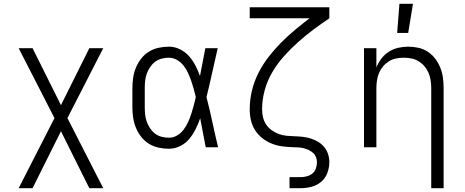

<svg xmlns="http://www.w3.org/2000/svg" viewBox="-20 -773 2440 1008"><path d="M78 215 266 -153 78 -520H151L300 -221L449 -520H522L334 -153L522 215H449L300 -84L151 215Z M867 8Q839 8 812 2Q785 -4 761.5 -18.5Q738 -33 721 -55Q704 -77 693.5 -102.5Q683 -128 679 -155.5Q675 -183 675 -210V-310Q675 -337 679 -364.5Q683 -392 693.5 -417.5Q704 -443 721 -465Q738 -487 761.5 -501.5Q785 -516 812 -522Q839 -528 867 -528Q897 -528 924.5 -514.5Q952 -501 972 -478.5Q992 -456 1006 -429Q1020 -402 1030 -374Q1037 -410 1044 -447Q1051 -484 1058 -520H1123Q1108 -456 1094 -391.5Q1080 -327 1064 -263Q1081 -198 1095 -132Q1109 -66 1125 0H1060Q1053 -38 1045.5 -76Q1038 -114 1031 -152Q1021 -123 1007 -95Q993 -67 973.5 -43.5Q954 -20 925.5 -6Q897 8 867 8ZM867 -50Q890 -50 910 -62Q930 -74 944 -92.5Q958 -111 967.5 -132Q977 -153 984 -174.5Q991 -196 997 -218.5Q1003 -241 1008 -263Q1003 -285 997 -306.5Q991 -328 983.5 -349.5Q976 -371 966.5 -391.5Q957 -412 943 -429.5Q929 -447 909 -458.5Q889 -470 867 -470Q847 -470 828 -465Q809 -460 794 -448.5Q779 -437 768 -420.5Q757 -404 750.5 -386Q744 -368 742 -348.5Q740 -329 740 -310V-210Q740 -191 742 -171.5Q744 -152 750.5 -134Q757 -116 768 -99.5Q779 -83 794 -71.5Q809 -60 828 -55Q847 -50 867 -50Z M1500 215V157H1559Q1575 157 1591.5 152.5Q1608 148 1620.5 137.5Q1633 127 1638.5 111Q1644 95 1644 79Q1644 65 1639 52Q1634 39 1624 30Q1614 21 1601.5 15Q1589 9 1576 5.5Q1563 2 1549 1Q1535 0 1522 0H1521Q1492 -1 1463.5 -4.5Q1435 -8 1408 -18.5Q1381 -29 1358 -47Q1335 -65 1319.5 -89Q1304 -113 1297.5 -141.5Q1291 -170 1291 -198Q1291 -248 1302.5 -296.5Q1314 -345 1336.5 -389.5Q1359 -434 1389.5 -473.5Q1420 -513 1455 -548.5Q1490 -584 1528 -615.5Q1566 -647 1605 -677H1291V-735H1709V-677Q1666 -648 1624.5 -617Q1583 -586 1544.5 -551.5Q1506 -517 1471.5 -478.5Q1437 -440 1410.5 -395.5Q1384 -351 1370 -300.5Q1356 -250 1356 -198Q1356 -177 1361 -156.5Q1366 -136 1378 -118.5Q1390 -101 1407.5 -88.5Q1425 -76 1445 -69Q1465 -62 1486.5 -60Q1508 -58 1529 -57.5Q1550 -57 1571 -54.5Q1592 -52 1612.5 -45.5Q1633 -39 1651 -28Q1669 -17 1682.5 -0.5Q1696 16 1702.5 36.5Q1709 57 1709 78Q1709 107 1698.5 135Q1688 163 1666 181.5Q1644 200 1615.5 207.5Q1587 215 1559 215Z M2244 215V-310Q2244 -330 2241 -350.5Q2238 -371 2230 -390Q2222 -409 2209 -424.5Q2196 -440 2178.5 -451Q2161 -462 2140.5 -466Q2120 -470 2100 -470Q2080 -470 2059.5 -466Q2039 -462 2021.5 -451Q2004 -440 1991 -424.5Q1978 -409 1970 -390Q1962 -371 1959 -350.5Q1956 -330 1956 -310V0H1891V-520H1956V-419Q1966 -444 1982.5 -465.5Q1999 -487 2021.5 -501.5Q2044 -516 2070.5 -522Q2097 -528 2123 -528Q2150 -528 2177 -522Q2204 -516 2226.5 -501Q2249 -486 2265.5 -464Q2282 -442 2292 -416.5Q2302 -391 2305.5 -364Q2309 -337 2309 -310V215ZM2065 -600 2077 -753H2148L2123 -600Z"/></svg>

Font: Iosevka Aile Light
Style: Regular
Weight: 300
Designer: Belleve Invis
Foundry: Belleve Invis
Version: Version 27.3.5; ttfautohint (v1.8.4)